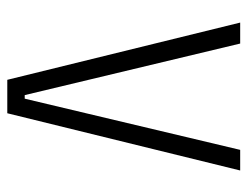

<svg xmlns="http://www.w3.org/2000/svg" viewBox="-98 -598 695 540"><g transform="rotate(90 250.0 -327.5)"><path d="M43 -655H102L247 -49H257L401 -655H459L298 0H204Z"/></g></svg>

Font: Lekton
Style: Regular
Weight: 400
Designer: Paolo Mazzetti, Luciano Perondi, Raffaele Flato, Elena Papassissa, Emilio Macchia, Michela Povoleri, Tobias Seemiller, R
Version: Version 34.000